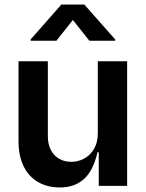

<svg xmlns="http://www.w3.org/2000/svg" viewBox="-20 -814 638 841"><path d="M61.1 -198.2V-545.5H189.6V-218Q189.3 -183.9 202.1 -158.4Q214.8 -132.8 238.3 -119Q261.7 -105.1 292.6 -105.1Q321.7 -105.1 348.4 -119.3Q375 -133.5 391.7 -161.8Q408.4 -190 408.4 -229.4V-545.5H536.9V0H412.6V-147H407Q388.5 -66.1 347.5 -29.5Q306.5 7.1 242.9 7.1Q187.1 7.1 146 -17Q104.8 -41.2 82.7 -87.4Q60.7 -133.5 61.1 -198.2ZM484.4 -635.7H371.4L299 -726.6L227.3 -635.7H114.3V-641.3L248.6 -794H349.4L484.4 -641.3Z"/></svg>

Font: Riot Sans
Style: Bold
Weight: 600
Designer: Rasmus Andersson
Foundry: rsms
Version: Version 4.001